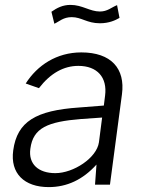

<svg xmlns="http://www.w3.org/2000/svg" viewBox="-20 -754 576 784"><path d="M179 10C253 10 318 -20 374 -82L368 0H429L478 -369C492 -474 434 -540 312 -540C211 -540 132 -487 85 -413L139 -394C186 -455 240 -485 300 -485C377 -485 419 -438 409 -363L404 -323L302 -315C127 -303 50 -258 34 -140C21 -46 79 10 179 10ZM458 -733C435 -724 419 -707 388 -707C347 -707 316 -734 268 -734C236 -734 213 -722 190 -706L202 -657C222 -666 238 -684 273 -684C313 -684 335 -659 388 -659C425 -659 451 -671 468 -681ZM206 -47C137 -47 95 -84 104 -147C115 -232 175 -257 311 -268L397 -274L384 -173C375 -109 280 -47 206 -47Z"/></svg>

Font: Cheyenne Sans Light
Style: Italic
Weight: 300
Italic angle: -8.13011°
Designer: The Public Sans project authors (U.S. Web Design System), Libre Franklin designed by Pablo Impallari and Rodrigo Fuenzal
Foundry: The Cheyenne Sans Project Authors
Version: Version 2.007